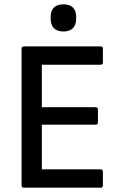

<svg xmlns="http://www.w3.org/2000/svg" viewBox="-20 -870 565 890"><path d="M274 -724C315 -724 333 -748 333 -782V-793C333 -827 315 -850 274 -850C233 -850 215 -827 215 -793V-782C215 -748 233 -724 274 -724ZM90 0H447C453 0 457 -4 457 -10V-75C457 -81 453 -85 447 -85H174V-292H423C430 -292 434 -296 434 -302V-363C434 -369 430 -373 423 -373H174V-570H447C453 -570 457 -574 457 -580V-645C457 -651 453 -655 447 -655H90C84 -655 80 -651 80 -645V-10C80 -4 84 0 90 0Z"/></svg>

Font: Sofia Sans Cond SemiBold
Style: Regular
Weight: 600
Width: 3
Designer: Botio Nikoltchev, Ani Petrova
Foundry: lettersoup
Version: Version 4.100